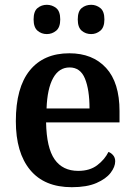

<svg xmlns="http://www.w3.org/2000/svg" viewBox="-20 -770 560 800"><path d="M279 10Q165 10 105.5 -62Q46 -134 46 -265Q46 -405 104 -476.5Q162 -548 269 -548Q366 -548 422 -487Q478 -426 478 -307V-260H172Q174 -154 207.5 -106Q241 -58 306 -58Q354 -58 385 -81.5Q416 -105 432 -137Q443 -133 451.5 -123Q460 -113 460 -98Q460 -75 441 -50Q422 -25 382 -7.5Q342 10 279 10ZM353 -318Q353 -396 334 -442.5Q315 -489 270 -489Q226 -489 201.5 -445Q177 -401 174 -318ZM360 -628Q337 -628 320.5 -642Q304 -656 304 -689Q304 -723 320.5 -736.5Q337 -750 360 -750Q381 -750 398 -736.5Q415 -723 415 -689Q415 -656 398 -642Q381 -628 360 -628ZM175 -628Q153 -628 136.5 -642Q120 -656 120 -689Q120 -723 136.5 -736.5Q153 -750 175 -750Q197 -750 214 -736.5Q231 -723 231 -689Q231 -656 214 -642Q197 -628 175 -628Z"/></svg>

Font: Noto Serif Sinhala SemiCondensed SemiBold
Style: Regular
Weight: 600
Width: 4
Designer: Jelle Bosma - Monotype Design Team
Foundry: Monotype Imaging Inc.
Version: Version 2.007; ttfautohint (v1.8.4.7-5d5b)